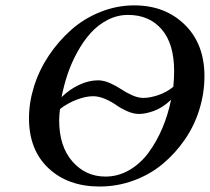

<svg xmlns="http://www.w3.org/2000/svg" viewBox="-20 -678 774 708"><path d="M201.2 -275.9Q198.2 -252.9 198.2 -233.9Q198.2 -138.7 246.8 -82.8Q295.4 -26.9 369.1 -26.9Q415.5 -26.9 456.8 -50.8Q498 -74.7 527.8 -115.2Q557.6 -155.8 578.6 -205.3Q599.6 -254.9 610.8 -310.1Q579.1 -280.3 547.6 -269Q516.1 -257.8 493.2 -257.8Q471.7 -257.8 448.7 -268.1Q425.8 -278.3 408.7 -290.5Q391.6 -302.7 368.2 -313Q344.7 -323.2 323.2 -323.2Q296.4 -323.2 262.5 -310.3Q228.5 -297.4 201.2 -275.9ZM619.1 -357.9Q622.1 -387.7 622.1 -416Q622.1 -516.6 576.2 -569.8Q530.3 -623 452.1 -623Q412.6 -623 376.7 -604.5Q340.8 -585.9 314 -555.9Q287.1 -525.9 265.1 -485.8Q243.2 -445.8 229.2 -404.3Q215.3 -362.8 207 -319.8Q235.8 -348.1 271.5 -365Q307.1 -381.8 341.8 -381.8Q362.3 -381.8 385.5 -371.6Q408.7 -361.3 426.3 -349.4Q443.8 -337.4 466.6 -327.1Q489.3 -316.9 508.8 -316.9Q532.2 -316.9 563 -327.1Q593.8 -337.4 619.1 -357.9ZM86.9 -242.2Q86.9 -300.3 105.7 -360.1Q124.5 -419.9 159.9 -472.9Q195.3 -525.9 242.2 -567.6Q289.1 -609.4 349.9 -633.8Q410.6 -658.2 475.1 -658.2Q588.4 -658.2 661.1 -587.2Q733.9 -516.1 733.9 -397Q733.9 -335 715.3 -274.7Q696.8 -214.4 661.6 -163.3Q626.5 -112.3 579.6 -73.2Q532.7 -34.2 472.4 -12.2Q412.1 9.8 347.2 9.8Q231 9.8 158.9 -57.6Q86.9 -125 86.9 -242.2Z"/></svg>

Font: Common Serif Medium
Style: Italic
Weight: 500
Italic angle: -12°
Designer: Philipp H. Poll, Khaled Hosny
Foundry: Stefan Peev, Context Ltd.
Version: Version 1.026